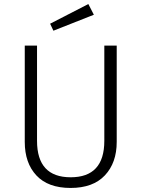

<svg xmlns="http://www.w3.org/2000/svg" viewBox="-20 -908 692 939"><path d="M550.8 -685.1V-213.9Q550.8 -111.8 492.9 -50.3Q435.1 11.2 325.2 11.2Q215.3 11.2 158.2 -49.8Q101.1 -110.8 101.1 -213.9V-685.1H161.1V-219.2Q161.1 -41 325.7 -41Q490.2 -41 490.2 -219.2V-685.1ZM439 -835.9 241.2 -757.8 225.1 -792 412.1 -888.2Z"/></svg>

Font: FiraSans-Light
Style: Regular
Weight: 300
Designer: Carrois Corporate & Edenspiekermann AG
Foundry: Carrois Corporate GbR & Edenspiekermann AG
Version: Version 3.106;PS 003.106;hotconv 1.0.70;makeotf.lib2.5.58329